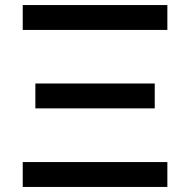

<svg xmlns="http://www.w3.org/2000/svg" viewBox="-20 -740 752 760"><path d="M642.5 -621.5V-720H70V-621.5ZM592.5 -311V-409.5H120V-311ZM642.5 0V-98.5H70V0Z"/></svg>

Font: Manrope SemiBold
Style: Regular
Weight: 600
Designer: Mikhail Sharanda
Foundry: Mikhail Sharanda
Version: Version 4.505